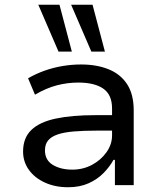

<svg xmlns="http://www.w3.org/2000/svg" viewBox="-20 -778 676 807"><path d="M266 9Q212 9 169 -10.5Q126 -30 101.5 -64Q77 -98 77 -141Q77 -198 111.5 -231.5Q146 -265 214 -279.5Q282 -294 382 -294H466V-229H388Q332 -229 290.5 -225.5Q249 -222 222.5 -213Q196 -204 182.5 -188Q169 -172 169 -146Q169 -105 202 -85Q235 -65 284 -65Q329 -65 366.5 -85Q404 -105 427.5 -138Q451 -171 451 -209V-322Q451 -380 414 -405.5Q377 -431 309 -431Q264 -431 219.5 -419.5Q175 -408 127 -380L98 -449Q131 -468 167.5 -481Q204 -494 243 -500.5Q282 -507 321 -507Q386 -507 436 -487Q486 -467 514 -424.5Q542 -382 542 -314V0H463V-106H457Q441 -77 415 -50.5Q389 -24 352 -7.5Q315 9 266 9ZM364 -561 279 -758H369L421 -561ZM226 -561 141 -758H230L282 -561Z"/></svg>

Font: Nunito Sans 6pt
Style: Regular
Weight: 400
Version: Version 3.101;gftools[0.9.27]